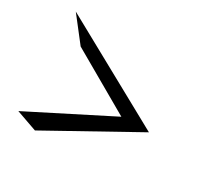

<svg xmlns="http://www.w3.org/2000/svg" viewBox="-101 -631 673 655"><g transform="rotate(30 235.5 -303.5)"><path d="M106 -93 446 -282 24 -514 98 -419 338 -281 24 -122Z"/></g></svg>

Font: Stormblade
Style: Regular
Weight: 400
Designer: Mew Too
Foundry: Cannot Into Space Fonts
Version: Version 0.77